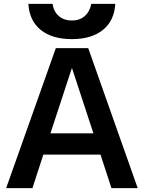

<svg xmlns="http://www.w3.org/2000/svg" viewBox="-20 -981 750 1001"><path d="M271 -730H440L698 0H561L504 -175H206L149 0H12ZM467 -286 356 -624H354L243 -286ZM128 -961H254Q260 -920 287 -897Q314 -874 355 -874Q395 -874 421.5 -897Q448 -920 456 -961H581Q576 -873 516.5 -825Q457 -777 355 -777Q252 -777 192.5 -825Q133 -873 128 -961Z"/></svg>

Font: Enso SemiBold
Style: Regular
Weight: 600
Designer: Coji Morishita
Foundry: UNDERFOREST DESIGN
Version: Version 1.000